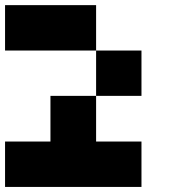

<svg xmlns="http://www.w3.org/2000/svg" viewBox="-20 -740 761 760"><path d="M179.7 -179.7Q179.7 -240.2 179.7 -360.4Q240.2 -360.4 360.4 -360.4Q360.4 -299.8 360.4 -179.7Q419.9 -179.7 540 -179.7Q540 -120.1 540 0Q360.4 0 0 0Q0 -59.6 0 -179.7Q59.6 -179.7 179.7 -179.7ZM0 -719.7Q120.1 -719.7 360.4 -719.7Q360.4 -660.2 360.4 -540Q240.2 -540 0 -540Q0 -599.6 0 -719.7ZM360.4 -540Q419.9 -540 540 -540Q540 -480.5 540 -360.4Q480.5 -360.4 360.4 -360.4Q360.4 -419.9 360.4 -540Z"/></svg>

Font: Pixelfont
Style: 5 px
Weight: 400
Designer: Eugene Lysy
Version: Version 1.0.2 (beta)